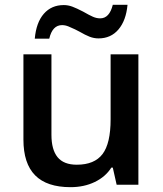

<svg xmlns="http://www.w3.org/2000/svg" viewBox="-20 -765 675 795"><path d="M508 -745H447Q433 -689 395 -689Q380 -689 365 -695.5Q350 -702 324 -717Q297 -731 279.5 -737.5Q262 -744 244 -744Q193 -744 161.5 -708Q130 -672 124 -605H184Q197 -661 237 -661Q250 -661 263.5 -655.5Q277 -650 290.5 -643.5Q304 -637 309 -634Q333 -620 351 -613Q369 -606 388 -606Q439 -606 470.5 -643Q502 -680 508 -745ZM553 -540H438V-271Q438 -171 404.5 -127Q371 -83 298 -83Q244 -83 218.5 -114Q193 -145 193 -207V-540H77V-187Q77 -88 125.5 -39Q174 10 272 10Q328 10 372.5 -11.5Q417 -33 441 -71H447L463 0H553Z"/></svg>

Font: OpenSansMMV
Style: Semibold
Weight: 600
Designer: Steve Matteson
Foundry: Ascender Corporation
Version: Version 6.000